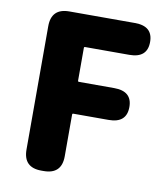

<svg xmlns="http://www.w3.org/2000/svg" viewBox="-83 -815 771 885"><g transform="rotate(10 302.0 -372.5)"><path d="M170 0Q86 0 86 -84V-661Q86 -745 170 -745H477Q561 -745 561 -671Q561 -596 477 -596H270Q265 -596 265 -591V-438Q265 -433 270 -433H435Q519 -433 519 -359Q519 -284 435 -284H270Q265 -284 265 -279V-84Q265 0 181 0Z"/></g></svg>

Font: Resource Han Rounded TW Heavy
Style: Regular
Weight: 900
Designer: Cyano Hao (round all glyphs); Ryoko NISHIZUKA 西塚涼子 (kana, bopomofo & ideographs); Paul D. Hunt (Latin, Greek & Cyrillic)
Foundry: Cyano Hao
Version: 0.990